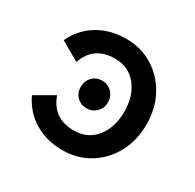

<svg xmlns="http://www.w3.org/2000/svg" viewBox="-122 -650 802 791"><g transform="rotate(30 278.5 -254.5)"><path d="M407.7 -253.9Q407.7 -328.6 369.4 -376.7Q331.1 -424.8 265.1 -424.8Q166 -424.8 133.8 -333L43.9 -384.8Q74.7 -449.7 132.6 -484.1Q190.4 -518.6 265.1 -518.6Q335.4 -518.6 391.6 -484.4Q447.8 -450.2 480.5 -390.4Q513.2 -330.6 513.2 -253.9Q513.2 -177.2 480.5 -117.4Q447.8 -57.6 391.6 -23.4Q335.4 10.7 265.1 10.7Q190.4 10.7 132.6 -23.7Q74.7 -58.1 43.9 -123L133.8 -174.8Q166 -83 265.1 -83Q331.1 -83 369.4 -131.1Q407.7 -179.2 407.7 -253.9ZM200.7 -253.9Q200.7 -281.7 219 -300.8Q237.3 -319.8 265.1 -319.8Q292.5 -319.8 311.3 -300.8Q330.1 -281.7 330.1 -253.9Q330.1 -226.1 311.3 -207.3Q292.5 -188.5 265.1 -188.5Q237.3 -188.5 219 -207.3Q200.7 -226.1 200.7 -253.9Z"/></g></svg>

Font: Giphurs Medium
Style: Regular
Weight: 500
Version: Version 0.920; ttfautohint (v1.8.4.7-5d5b)